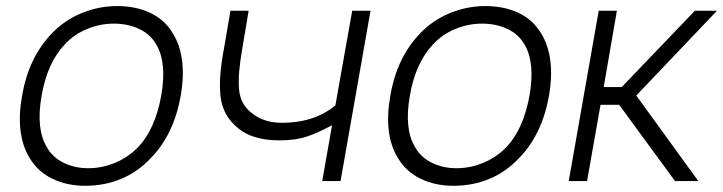

<svg xmlns="http://www.w3.org/2000/svg" viewBox="-20 -598 2388 634"><path d="M78 -76Q30 -154.5 53 -282.5Q74.5 -408 151 -487.5Q192.5 -531 249 -554.5Q306.5 -578 366.5 -578Q428.5 -578 476.2 -555.5Q524 -533 551 -487.5Q598.5 -410.5 577 -282.5Q554 -153.5 478 -76Q434 -29.5 379.2 -7Q324.5 15.5 261.5 15.5Q201 15.5 153 -7.8Q105 -31 78 -76ZM496 -451Q477 -484.5 440 -502.2Q403 -520 356 -520Q310.5 -520 267.2 -502.2Q224 -484.5 193.5 -451Q136 -390 117.5 -282.5Q98 -173 134.5 -112.5Q143.5 -96 157.2 -83Q171 -70 189 -61Q207 -52 228 -47.2Q249 -42.5 272 -42.5Q294.5 -42.5 317.2 -47.2Q340 -52 361.2 -61Q382.5 -70 401.5 -83Q420.5 -96 436.5 -112.5Q492 -171 512.5 -282.5Q531.5 -391.5 496 -451Z M1203.5 -562.5 1104.5 0H1044L1076.5 -184.5Q1031 -160 993 -147Q956 -134.5 903.5 -134.5Q814.5 -134.5 767 -174Q716 -215 708.5 -277.5Q701 -339.5 719 -434.5L741 -562.5H801L779.5 -434.5Q765 -352 769.5 -302Q774 -251 815 -222Q853 -192.5 911.5 -192.5Q1017.5 -192.5 1087.5 -250L1143 -562.5Z M1294 -76Q1246 -154.5 1269 -282.5Q1290.5 -408 1367 -487.5Q1408.5 -531 1465 -554.5Q1522.5 -578 1582.5 -578Q1644.5 -578 1692.2 -555.5Q1740 -533 1767 -487.5Q1814.5 -410.5 1793 -282.5Q1770 -153.5 1694 -76Q1650 -29.5 1595.2 -7Q1540.5 15.5 1477.5 15.5Q1417 15.5 1369 -7.8Q1321 -31 1294 -76ZM1712 -451Q1693 -484.5 1656 -502.2Q1619 -520 1572 -520Q1526.5 -520 1483.2 -502.2Q1440 -484.5 1409.5 -451Q1352 -390 1333.5 -282.5Q1314 -173 1350.5 -112.5Q1359.5 -96 1373.2 -83Q1387 -70 1405 -61Q1423 -52 1444 -47.2Q1465 -42.5 1488 -42.5Q1510.5 -42.5 1533.2 -47.2Q1556 -52 1577.2 -61Q1598.5 -70 1617.5 -83Q1636.5 -96 1652.5 -112.5Q1708 -171 1728.5 -282.5Q1747.5 -391.5 1712 -451Z M1918.5 0H1858L1957 -562.5H2017L1973.5 -310.5H2033L2274.5 -562.5H2347.5L2081 -282.5L2286 0H2209L2024.5 -252H1963Z"/></svg>

Font: Russisch Sans Light
Style: Italic
Weight: 300
Italic angle: -10°
Designer: Michael Sharanda (font) & Cristiano Sobral (main changes)
Foundry: Michael Sharanda
Version: Version 2.00;September 8, 2020;FontCreator 13.0.0.2681 64-bi